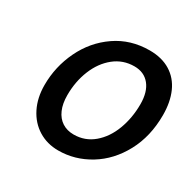

<svg xmlns="http://www.w3.org/2000/svg" viewBox="-160 -882 1062 1058"><g transform="rotate(30 371.0 -353.0)"><path d="M604 -435.1Q604 -513.2 568.8 -556.4Q533.7 -599.6 471.7 -599.6Q399.9 -599.6 345 -555.7Q290 -511.7 260 -438Q230 -364.3 230 -277.3Q230 -223.6 246.8 -185.1Q263.7 -146.5 294.7 -126.5Q325.7 -106.4 368.2 -106.4Q439.9 -106.4 493.7 -151.9Q547.4 -197.3 575.7 -272.5Q604 -347.7 604 -435.1ZM338.4 12.2Q267.6 12.2 211.9 -22.2Q156.2 -56.6 124.8 -119.1Q93.3 -181.6 93.3 -263.2Q93.3 -379.9 143.6 -484.6Q193.8 -589.4 286.9 -653.6Q379.9 -717.8 501 -717.8Q578.6 -717.8 632.8 -684.3Q687 -650.9 714.4 -589.4Q741.7 -527.8 741.7 -444.8Q741.7 -309.6 685.5 -205.3Q629.4 -101.1 536.6 -44.4Q443.8 12.2 338.4 12.2Z"/></g></svg>

Font: Lesson One
Style: Bold Italic
Weight: 700
Italic angle: -14°
Designer: But Ko, Victor Gaultney, Annie Olsen, Julie Remington, Don Collingsworth, Eric Hays, Becca Hirsbrunner
Version: Version 1.100